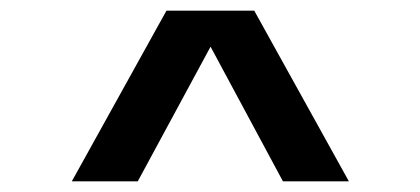

<svg xmlns="http://www.w3.org/2000/svg" viewBox="-20 -837 790 361"><path d="M115 -496 293 -817H458L636 -496H512L347 -803H405L239 -496Z"/></svg>

Font: Martian Mono SemiExpanded Medium
Style: Regular
Weight: 500
Width: 6
Designer: Roman Shamin
Foundry: Evil Martians
Version: Version 1.000